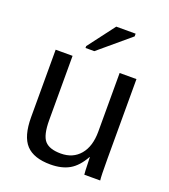

<svg xmlns="http://www.w3.org/2000/svg" viewBox="-136 -834 829 942"><g transform="rotate(20 278.0 -363.0)"><path d="M404.3 -90.3Q374 -35.6 334.2 -12.9Q294.4 9.8 235.4 9.8Q148.4 9.8 108.2 -33.4Q67.9 -76.7 67.9 -176.3V-528.3H156.2V-193.4Q156.2 -114.3 180.9 -86.2Q205.6 -58.1 265.1 -58.1Q328.6 -58.1 365.2 -101.6Q401.9 -145 401.9 -222.2V-528.3H489.7V-112.8Q489.7 -20.5 492.7 0H409.7Q409.2 -2.4 408 -22.9Q406.7 -43.5 405.8 -90.3ZM409.7 -722.2 248.5 -586.4H202.6V-596.2L308.6 -736.3H409.7Z"/></g></svg>

Font: Arimo Nerd Font
Style: Regular
Weight: 400
Designer: Steve Matteson
Foundry: Monotype Imaging Inc.
Version: Version 1.33;Nerd Fonts 3.2.1